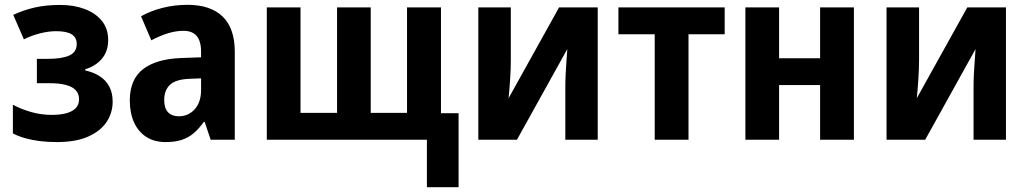

<svg xmlns="http://www.w3.org/2000/svg" viewBox="-20 -577 4242 793"><path d="M229 -556.6Q284.7 -556.6 329.3 -540Q374 -523.4 400.4 -491.2Q426.8 -459 426.8 -411.6Q426.8 -365.2 400.9 -334.5Q375 -303.7 332 -291V-286.1Q365.7 -278.8 391.1 -262.7Q416.5 -246.6 430.9 -220.5Q445.3 -194.3 445.3 -157.2Q445.3 -110.4 419.7 -72.5Q394 -34.7 343.3 -12.5Q292.5 9.8 215.8 9.8Q178.2 9.8 145.8 5.9Q113.3 2 85.2 -5.9Q57.1 -13.7 33.2 -25.9V-144.5Q65.4 -127 107.2 -114.7Q148.9 -102.5 194.8 -102.5Q227.5 -102.5 252.9 -109.1Q278.3 -115.7 292.5 -130.1Q306.6 -144.5 306.6 -167Q306.6 -188.5 293.7 -203.4Q280.8 -218.3 253.4 -225.8Q226.1 -233.4 183.1 -233.4H132.3V-334H178.2Q236.3 -334 266.6 -347.9Q296.9 -361.8 296.9 -395.5Q296.9 -421.9 276.4 -435.1Q255.9 -448.2 211.4 -448.2Q181.2 -448.2 146.2 -439.5Q111.3 -430.7 78.6 -414.6L34.7 -515.6Q79.1 -536.1 125.2 -546.4Q171.4 -556.6 229 -556.6Z M754.4 -557.1Q849.1 -557.1 899.4 -508.8Q949.7 -460.4 949.7 -362.8V0H850.1L825.2 -73.7H821.8Q801.8 -45.4 780 -26.9Q758.3 -8.3 730.5 0.7Q702.6 9.8 664.1 9.8Q617.2 9.8 584 -11.7Q550.8 -33.2 533.4 -72Q516.1 -110.8 516.1 -162.1Q516.1 -248.5 570.3 -291Q624.5 -333.5 729 -337.4L810.5 -340.3V-363.3Q810.5 -407.2 792.2 -428.5Q773.9 -449.7 738.3 -449.7Q706.5 -449.7 673.6 -439.5Q640.6 -429.2 605 -410.6L562.5 -509.8Q602.5 -532.2 651.9 -544.7Q701.2 -557.1 754.4 -557.1ZM810.5 -253.4 763.2 -251.5Q706.5 -249.5 682.4 -227.1Q658.2 -204.6 658.2 -164.6Q658.2 -129.4 674.3 -113Q690.4 -96.7 718.8 -96.7Q757.8 -96.7 784.2 -125.7Q810.5 -154.8 810.5 -206.1Z M1801.3 -546.4V-109.4H1874V196.3H1743.2V0H1082V-546.4H1221.2V-110.8H1372.1V-546.4H1511.2V-110.8H1661.1V-546.4Z M2089.8 -546.4V-330.1Q2089.8 -312.5 2089.1 -291.3Q2088.4 -270 2086.9 -248.3Q2085.4 -226.6 2083.7 -206.5Q2082 -186.5 2080.6 -171.4L2289.1 -546.4H2448.7V0H2314.9V-219.2Q2314.9 -244.6 2316.4 -272.9Q2317.9 -301.3 2319.8 -327.9Q2321.8 -354.5 2323.2 -374.5L2115.2 0H1955.6V-546.4Z M2973.1 -435.5H2823.7V0H2684.1V-435.5H2534.2V-546.4H2973.1Z M3197.8 -546.4V-336.4H3367.2V-546.4H3506.8V0H3367.2V-225.6H3197.8V0H3058.6V-546.4Z M3775.9 -546.4V-330.1Q3775.9 -312.5 3775.1 -291.3Q3774.4 -270 3772.9 -248.3Q3771.5 -226.6 3769.8 -206.5Q3768.1 -186.5 3766.6 -171.4L3975.1 -546.4H4134.8V0H4001V-219.2Q4001 -244.6 4002.4 -272.9Q4003.9 -301.3 4005.9 -327.9Q4007.8 -354.5 4009.3 -374.5L3801.3 0H3641.6V-546.4Z"/></svg>

Font: Open Sans SemiCondensed
Style: Bold
Weight: 700
Width: 4
Designer: Monotype Design Team
Foundry: Monotype Imaging Inc.
Version: Version 3.003